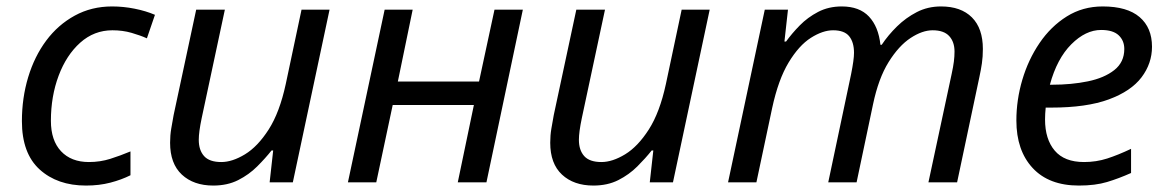

<svg xmlns="http://www.w3.org/2000/svg" viewBox="-20 -566 3626 596"><path d="M247 10Q158 10 103 -40Q48 -90 48 -190Q48 -262 67.5 -326.5Q87 -391 123.5 -440Q160 -489 212 -517.5Q264 -546 328 -546Q363 -546 398 -539Q433 -532 461 -520L436 -447Q416 -456 388.5 -464Q361 -472 329 -472Q272 -472 229 -433.5Q186 -395 162 -331Q138 -267 138 -191Q138 -130 169.5 -96.5Q201 -63 256 -63Q291 -63 322.5 -73Q354 -83 385 -96V-22Q357 -8 322.5 1Q288 10 247 10Z M642 10Q581 10 544.5 -24Q508 -58 508 -123Q508 -146 511.5 -166.5Q515 -187 519 -209L589 -536H678L606 -199Q597 -156 597 -132Q597 -100 613.5 -81.5Q630 -63 667 -63Q701 -63 740.5 -87Q780 -111 814 -164Q848 -217 867 -305L916 -536H1003L889 0H817L828 -99H823Q804 -75 778.5 -49.5Q753 -24 719.5 -7Q686 10 642 10Z M1060 0 1174 -536H1261L1215 -313H1467L1515 -536H1603L1490 0H1401L1451 -240H1199L1148 0Z M1822 10Q1761 10 1724.5 -24Q1688 -58 1688 -123Q1688 -146 1691.5 -166.5Q1695 -187 1699 -209L1769 -536H1858L1786 -199Q1777 -156 1777 -132Q1777 -100 1793.5 -81.5Q1810 -63 1847 -63Q1881 -63 1920.5 -87Q1960 -111 1994 -164Q2028 -217 2047 -305L2096 -536H2183L2069 0H1997L2008 -99H2003Q1984 -75 1958.5 -49.5Q1933 -24 1899.5 -7Q1866 10 1822 10Z M2240 0 2354 -536H2426L2415 -437H2420Q2438 -462 2462.5 -487Q2487 -512 2519.5 -529Q2552 -546 2593 -546Q2648 -546 2677.5 -514.5Q2707 -483 2713 -427H2717Q2737 -457 2764.5 -484Q2792 -511 2826 -528.5Q2860 -546 2901 -546Q2963 -546 2997 -512Q3031 -478 3031 -414Q3031 -390 3028 -369.5Q3025 -349 3020 -326L2951 0H2862L2934 -336Q2939 -359 2941 -375Q2943 -391 2943 -406Q2943 -436 2926.5 -454Q2910 -472 2875 -472Q2843 -472 2806.5 -448Q2770 -424 2738.5 -373.5Q2707 -323 2690 -242L2639 0H2551L2622 -336Q2631 -381 2631 -402Q2631 -435 2616 -453.5Q2601 -472 2566 -472Q2534 -472 2497 -448.5Q2460 -425 2428 -372Q2396 -319 2377 -231L2328 0Z M3329 10Q3236 10 3185.5 -44.5Q3135 -99 3135 -192Q3135 -256 3153.5 -318.5Q3172 -381 3207 -432.5Q3242 -484 3291.5 -515Q3341 -546 3403 -546Q3479 -546 3517.5 -513Q3556 -480 3556 -421Q3556 -369 3523.5 -326Q3491 -283 3422 -257.5Q3353 -232 3243 -232H3226Q3225 -223 3224.5 -213Q3224 -203 3224 -195Q3224 -134 3254 -98.5Q3284 -63 3345 -63Q3383 -63 3417 -74Q3451 -85 3491 -104V-29Q3453 -12 3416.5 -1Q3380 10 3329 10ZM3239 -303H3246Q3306 -303 3357 -313.5Q3408 -324 3439 -348.5Q3470 -373 3470 -414Q3470 -440 3452.5 -456.5Q3435 -473 3398 -473Q3350 -473 3305.5 -428.5Q3261 -384 3239 -303Z"/></svg>

Font: Manna Sans
Style: Italic
Weight: 400
Italic angle: -12°
Designer: Monotype Design Team
Foundry: Monotype Imaging Inc.
Version: Version 2.001.1; ttfautohint (v1.8.2)